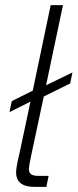

<svg xmlns="http://www.w3.org/2000/svg" viewBox="-20 -730 303 750"><path d="M115 0H161L170 -43H129C102 -43 93 -53 93 -68C93 -82 98 -104 104 -133L151 -353L254 -404L263 -447L160 -397L226 -710H178L108 -376L26 -335L17 -292L99 -333L58 -140C51 -110 43 -77 43 -56C43 -19 67 0 115 0Z"/></svg>

Font: Geist ExtraLight
Style: Italic
Weight: 200
Italic angle: -12°
Designer: Basement.studio, Andrés Briganti, Mateo Zaragoza
Foundry: Basement.studio, Vercel, Andrés Briganti, Guido Ferreyra, Mateo Zaragoza
Version: Version 1.500